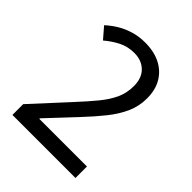

<svg xmlns="http://www.w3.org/2000/svg" viewBox="-204 -841 958 958"><g transform="rotate(45 275.5 -362.0)"><path d="M47 -76 218 -262Q267 -315 301.5 -357Q336 -399 355 -440Q374 -481 374 -530Q374 -587 342 -618Q310 -649 259 -649Q213 -649 175.5 -630Q138 -611 104 -582L54 -640Q80 -664 111.5 -683Q143 -702 180.5 -713Q218 -724 260 -724Q323 -724 368.5 -701Q414 -678 439 -635.5Q464 -593 464 -533Q464 -478 442 -429Q420 -380 381.5 -332Q343 -284 293 -231L156 -85V-81H492V0H47Z"/></g></svg>

Font: uoriya15
Style: Book
Weight: 400
Designer: Jelle Bosma - Monotype Design Team
Foundry: Monotype Imaging Inc.
Version: Version 2.003